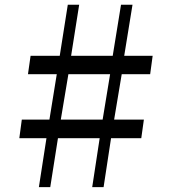

<svg xmlns="http://www.w3.org/2000/svg" viewBox="-20 -790 726 810"><path d="M176 -207H61.5L72 -285.5H188.5L219.5 -477H98L109 -554.5H232L266 -770H314L280 -554.5H455.5L490.5 -770H539L504 -554.5H624L613.5 -477H493.5L461.5 -285.5H587L576 -207H448.5L417 -0.5H369L400.5 -207H224.5L192 -0.5H144ZM413 -285.5 444.5 -477H268.5L236.5 -285.5Z"/></svg>

Font: Merriweather 72pt Medium
Style: Regular
Weight: 500
Version: Version 2.100